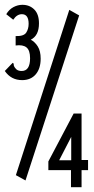

<svg xmlns="http://www.w3.org/2000/svg" viewBox="-20 -708 390 798"><path d="M72 -375Q26 -375 0 -413L26 -440L33 -447L37 -443Q35 -432 49 -419Q57 -413 70 -413Q105 -413 105 -466Q105 -499 90 -511Q75 -523 45 -519V-558Q79 -557 89 -572.5Q99 -588 99 -609Q99 -649 71 -649Q50 -649 35 -626L6 -649Q18 -669 36 -678.5Q54 -688 73 -688Q103 -688 122.5 -668.5Q142 -649 142 -611Q142 -560 108 -543Q125 -534 137 -515Q149 -496 149 -464Q149 -423 128.5 -399Q108 -375 72 -375ZM86 42 46 20 268 -667 309 -644ZM275 -1H181V-37L286 -236H319V-43H346V-1H319V70H275ZM276 -42V-139L226 -42Z"/></svg>

Font: Inconsolata ExtraCondensed Medium
Style: Regular
Weight: 500
Width: 2
Monospace: yes
Designer: Raph Levien, Cyreal, Brenton Simpson
Foundry: Raph Levien, Cyreal, Google
Version: Version 3.001; ttfautohint (v1.8.2.53-6de2)